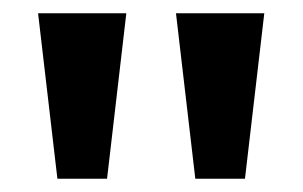

<svg xmlns="http://www.w3.org/2000/svg" viewBox="-20 -645 457 290"><path d="M66.7 -375 37.5 -625H170.8L141.7 -375ZM275 -375 245.8 -625H379.2L350 -375Z"/></svg>

Font: Afacad Flux
Style: Bold
Weight: 700
Designer: Kristian Moeller
Foundry: Dicotype
Version: Version 1.100